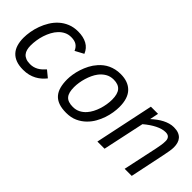

<svg xmlns="http://www.w3.org/2000/svg" viewBox="15 -1043 1574 1574"><g transform="rotate(45 802.0 -256.0)"><path d="M420.9 -79.1Q404.8 -58.6 385.3 -41.5Q365.7 -24.4 341.8 -11.7Q317.9 1 289.6 8.1Q261.2 15.1 227.1 15.1Q178.2 15.1 143.6 2Q108.9 -11.2 86.7 -35.9Q64.5 -60.5 54.2 -95.5Q43.9 -130.4 43.9 -173.8Q43.9 -207 50.5 -246.1Q57.1 -285.2 71.3 -324.2Q85.4 -363.3 107.7 -399.9Q129.9 -436.5 161.1 -464.8Q192.4 -493.2 233.2 -510Q273.9 -526.9 325.2 -526.9Q386.2 -526.9 428.7 -503.7Q471.2 -480.5 490.2 -433.1L416 -393.1Q403.8 -423.3 380.4 -438.7Q356.9 -454.1 316.9 -454.1Q285.2 -454.1 258.8 -441.2Q232.4 -428.2 211.7 -406.5Q190.9 -384.8 175.5 -356.2Q160.2 -327.6 149.9 -296.1Q139.6 -264.6 134.8 -231.9Q129.9 -199.2 129.9 -169.9Q129.9 -145 135.3 -124.3Q140.6 -103.5 153.1 -88.9Q165.5 -74.2 185.5 -66.2Q205.6 -58.1 234.9 -58.1Q254.9 -58.1 272 -62.7Q289.1 -67.4 304.7 -75.9Q320.3 -84.5 334.7 -97.2Q349.1 -109.9 363.8 -126Z M538.1 -185.1Q538.1 -211.4 543.2 -244.1Q548.3 -276.9 559.6 -311.8Q570.8 -346.7 588.6 -380.9Q606.4 -415 632.3 -443.8Q648.4 -462.4 667.7 -477.5Q687 -492.7 710.2 -503.7Q733.4 -514.6 760.3 -520.8Q787.1 -526.9 818.4 -526.9Q905.8 -526.9 953.9 -477.5Q1002 -428.2 1002 -328.1Q1002 -297.9 996.3 -262Q990.7 -226.1 978.3 -189.5Q965.8 -152.8 946 -117.9Q926.3 -83 897.9 -55.2Q866.2 -23.4 824 -4.2Q781.7 15.1 726.1 15.1Q674.8 15.1 638.9 2.2Q603 -10.7 580.8 -35.9Q558.6 -61 548.3 -98.4Q538.1 -135.7 538.1 -185.1ZM623 -180.2Q623 -148.4 628.9 -125.2Q634.8 -102.1 647.7 -87.2Q660.6 -72.3 681.2 -65.2Q701.7 -58.1 731 -58.1Q766.1 -58.1 794.2 -72.5Q822.3 -86.9 844.2 -111.8Q861.3 -131.3 875 -157.2Q888.7 -183.1 897.9 -211.9Q907.2 -240.7 912.1 -270.8Q917 -300.8 917 -328.1Q917 -393.1 890.9 -423.6Q864.7 -454.1 810.1 -454.1Q770.5 -454.1 739.7 -435.8Q709 -417.5 687 -388.2Q671.9 -368.2 660.2 -342.8Q648.4 -317.4 640.1 -290Q631.8 -262.7 627.4 -234.4Q623 -206.1 623 -180.2Z M1390.1 0 1454.6 -301.8Q1460.4 -329.6 1463.9 -353Q1467.3 -376.5 1467.3 -399.9Q1467.3 -422.9 1454.8 -436.5Q1442.4 -450.2 1415.5 -450.2Q1377 -450.2 1330.1 -426.8Q1283.2 -403.3 1234.4 -361.8L1157.2 0H1074.2L1182.1 -512.2H1265.1L1249.5 -436Q1271 -455.6 1293.7 -472.4Q1316.4 -489.3 1339.6 -501.2Q1362.8 -513.2 1386.7 -520Q1410.6 -526.9 1434.6 -526.9Q1467.3 -526.9 1489.5 -518.1Q1511.7 -509.3 1525.4 -493.7Q1539.1 -478 1545.2 -456.5Q1551.3 -435.1 1551.3 -410.2Q1551.3 -392.1 1547.1 -364.7Q1543 -337.4 1535.2 -301.8L1472.2 0Z"/></g></svg>

Font: Lorenzo Sans
Style: Italic
Weight: 400
Italic angle: -12°
Foundry: Intel Corporation
Version: Version 1.00; ttfautohint (v1.5)